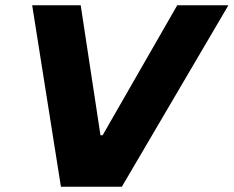

<svg xmlns="http://www.w3.org/2000/svg" viewBox="-20 -708 886 728"><path d="M211 0 102 -688H286L361 -195H369L652 -688H846L442 0Z"/></svg>

Font: Saira Expanded
Style: Bold Italic
Weight: 700
Width: 7
Italic angle: -12°
Designer: Hector Gatti with collaboration of the Omnibus-Type team
Foundry: Omnibus-Type
Version: Version 1.101